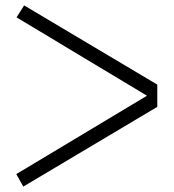

<svg xmlns="http://www.w3.org/2000/svg" viewBox="-20 -728 640 708"><path d="M560 -334 66 -40 40 -86 522 -375 41 -664 69 -708 560 -416Z"/></svg>

Font: Beorc Gothic
Style: Regular
Weight: 400
Version: Version 001.001